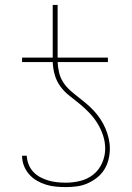

<svg xmlns="http://www.w3.org/2000/svg" viewBox="-20 -755 540 783"><path d="M248 8Q228 8 207.5 6Q187 4 167.5 -2Q148 -8 130 -18.5Q112 -29 98.5 -44.5Q85 -60 77.5 -79.5Q70 -99 70 -120H89Q90 -102 96.5 -85Q103 -68 115.5 -54.5Q128 -41 144 -32.5Q160 -24 177 -19Q194 -14 212 -12Q230 -10 248 -10Q279 -10 308.5 -17.5Q338 -25 361 -43.5Q384 -62 396.5 -90.5Q409 -119 409 -149Q409 -176 400.5 -202Q392 -228 378 -251Q364 -274 345.5 -293.5Q327 -313 306.5 -330Q286 -347 264.5 -363.5Q243 -380 227 -401.5Q211 -423 203.5 -449Q196 -475 195 -502H70V-520H195V-735H215V-520H420V-502H215Q216 -480 221 -459Q226 -438 237.5 -420Q249 -402 265 -387.5Q281 -373 298 -360Q315 -347 331.5 -333Q348 -319 362.5 -303.5Q377 -288 389 -270Q401 -252 409.5 -232.5Q418 -213 423 -191.5Q428 -170 428 -149Q428 -127 422.5 -104.5Q417 -82 405 -63Q393 -44 375 -30Q357 -16 336.5 -7Q316 2 293.5 5Q271 8 248 8Z"/></svg>

Font: Iosevka Term Curly Thin
Style: Regular
Weight: 100
Designer: Belleve Invis
Foundry: Belleve Invis
Version: Version 32.3.0